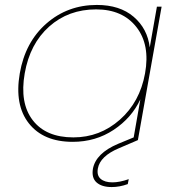

<svg xmlns="http://www.w3.org/2000/svg" viewBox="-20 -567 711 777"><path d="M60 -270Q82 -397 168 -472Q254 -547 372 -547Q465 -547 521 -499Q577 -451 586 -375L615 -540H634L538 0L461 33Q385 65 376 115Q371 143 387.5 157Q404 171 435 171Q464 171 501 158L497 178Q464 190 432 190Q392 190 371 171.5Q350 153 356 116Q368 53 458 15L521 -11L548 -165Q513 -90 440 -41.5Q367 7 274 7Q156 7 97 -67.5Q38 -142 60 -270ZM369 -529Q257 -529 179 -459.5Q101 -390 80 -270Q59 -150 112.5 -80.5Q166 -11 277 -11Q384 -11 465 -82.5Q546 -154 567 -270Q588 -386 532 -457.5Q476 -529 369 -529Z"/></svg>

Font: Poppins Thin
Style: Italic
Weight: 250
Italic angle: -10°
Designer: Ninad Kale (Devanagari), Jonny Pinhorn (Latin)
Foundry: Indian Type Foundry
Version: Version 3.200;PS 1.000;hotconv 16.6.54;makeotf.lib2.5.65590